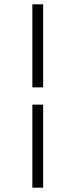

<svg xmlns="http://www.w3.org/2000/svg" viewBox="-20 -770 350 890"><path d="M130 -285V100H180V-285ZM130 -365H180V-750H130Z"/></svg>

Font: Grotesk 01 Extrafine
Style: Bold
Weight: 400
Designer: Frank Adebiaye, contributions by Jérémy Landes, Ariel Martín Pérez
Foundry: Velvetyne Type Foundry
Version: Version 3.000;Glyphs 3.1.2 (3150)